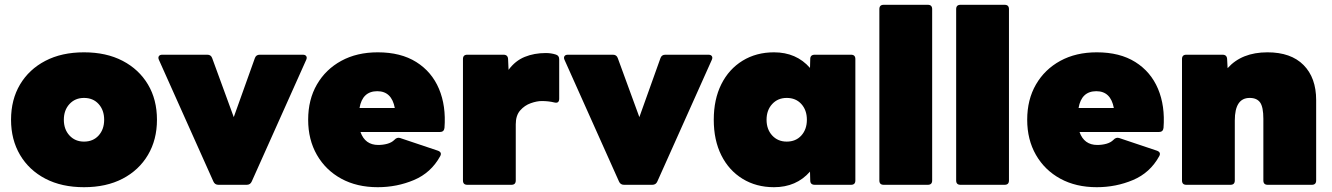

<svg xmlns="http://www.w3.org/2000/svg" viewBox="-20 -770 5550 800"><path d="M330 10Q237 10 169 -25.5Q101 -61 63.5 -124.5Q26 -188 26 -271Q26 -355 63.5 -418Q101 -481 169 -516.5Q237 -552 330 -552Q423 -552 491 -516.5Q559 -481 596.5 -418Q634 -355 634 -271Q634 -188 596.5 -124.5Q559 -61 491 -25.5Q423 10 330 10ZM330 -180Q368 -180 391 -205.5Q414 -231 414 -271Q414 -311 391 -336.5Q368 -362 330 -362Q293 -362 269.5 -336.5Q246 -311 246 -271Q246 -231 269.5 -205.5Q293 -180 330 -180Z M890 0Q875 0 869 -14L642 -521Q638 -530 642 -536Q646 -542 656 -542H844Q859 -542 864 -528L954 -282L1042 -528Q1047 -542 1062 -542H1242Q1252 -542 1256 -536Q1260 -530 1256 -521L1029 -14Q1023 0 1008 0Z M1554 10Q1467 10 1402 -25.5Q1337 -61 1300.5 -124.5Q1264 -188 1264 -271Q1264 -355 1300.5 -418Q1337 -481 1402 -516.5Q1467 -552 1554 -552Q1650 -552 1714.5 -511.5Q1779 -471 1809 -400Q1839 -329 1832 -237Q1830 -220 1813 -220H1482Q1501 -166 1556 -166Q1576 -166 1594 -171Q1612 -176 1623 -187Q1634 -199 1647 -195L1805 -142Q1823 -135 1814 -119Q1776 -50 1705 -20Q1634 10 1554 10ZM1552 -390Q1490 -390 1478 -320H1625Q1612 -390 1552 -390Z M1927 0Q1909 0 1909 -18V-524Q1909 -542 1927 -542H2078Q2096 -542 2097 -524L2099 -479Q2127 -517 2166.5 -533Q2206 -549 2254 -549Q2276 -549 2295 -543Q2310 -539 2310 -523V-359Q2310 -338 2290 -343Q2266 -349 2237 -349Q2217 -349 2191.5 -340Q2166 -331 2147.5 -310Q2129 -289 2129 -252V-18Q2129 0 2111 0Z M2580 0Q2565 0 2559 -14L2332 -521Q2328 -530 2332 -536Q2336 -542 2346 -542H2534Q2549 -542 2554 -528L2644 -282L2732 -528Q2737 -542 2752 -542H2932Q2942 -542 2946 -536Q2950 -530 2946 -521L2719 -14Q2713 0 2698 0Z M3205 10Q3131 10 3074 -25Q3017 -60 2985.5 -123Q2954 -186 2954 -271Q2954 -356 2985.5 -419Q3017 -482 3074 -517Q3131 -552 3205 -552Q3298 -552 3355 -487L3356 -524Q3356 -542 3375 -542H3526Q3544 -542 3544 -524V-18Q3544 0 3526 0H3375Q3356 0 3356 -18L3355 -55Q3298 10 3205 10ZM3258 -180Q3296 -180 3319 -205.5Q3342 -231 3342 -271Q3342 -311 3319 -336.5Q3296 -362 3258 -362Q3221 -362 3197.5 -336.5Q3174 -311 3174 -271Q3174 -231 3197.5 -205.5Q3221 -180 3258 -180Z M3662 0Q3644 0 3644 -18V-732Q3644 -750 3662 -750H3846Q3864 -750 3864 -732V-18Q3864 0 3846 0Z M3982 0Q3964 0 3964 -18V-732Q3964 -750 3982 -750H4166Q4184 -750 4184 -732V-18Q4184 0 4166 0Z M4550 10Q4463 10 4398 -25.5Q4333 -61 4296.5 -124.5Q4260 -188 4260 -271Q4260 -355 4296.5 -418Q4333 -481 4398 -516.5Q4463 -552 4550 -552Q4646 -552 4710.5 -511.5Q4775 -471 4805 -400Q4835 -329 4828 -237Q4826 -220 4809 -220H4478Q4497 -166 4552 -166Q4572 -166 4590 -171Q4608 -176 4619 -187Q4630 -199 4643 -195L4801 -142Q4819 -135 4810 -119Q4772 -50 4701 -20Q4630 10 4550 10ZM4548 -390Q4486 -390 4474 -320H4621Q4608 -390 4548 -390Z M4923 0Q4905 0 4905 -18V-524Q4905 -542 4923 -542H5074Q5092 -542 5093 -524L5095 -486Q5154 -552 5261 -552Q5359 -552 5411.5 -499Q5464 -446 5464 -353V-18Q5464 0 5446 0H5262Q5244 0 5244 -18V-275Q5244 -324 5230.5 -343Q5217 -362 5187 -362Q5125 -362 5125 -268V-18Q5125 0 5107 0Z"/></svg>

Font: LINE Seed Sans App Heavy
Style: Regular
Weight: 900
Designer: LINE VX Design & Dalton Maag Ltd & Sandoll Inc
Foundry: Dalton Maag Ltd
Version: Version 1.003